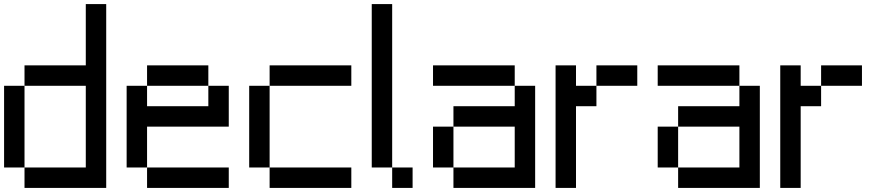

<svg xmlns="http://www.w3.org/2000/svg" viewBox="-20 -920 4340 940"><path d="M0 -100V-500H100V-100ZM400 -100V-500H100V-600H400V-900H500V0H100V-100Z M600 -100V-500H700V-400H1000V-500H1100V-300H700V-100ZM700 -100H1100V0H700ZM700 -500V-600H1000V-500Z M1200 -100V-500H1300V-100ZM1300 -100H1700V0H1300ZM1300 -500V-600H1700V-500Z M1800 -100V-900H1900V-100ZM1900 -100H2000V0H1900Z M2100 -100V-300H2200V-100ZM2100 -500V-600H2500V-500ZM2200 -100H2500V-300H2200V-400H2500V-500H2600V0H2200Z M2700 0V-600H2800V-500H2900V-400H2800V0ZM3100 -500H2900V-600H3100Z M3200 -100V-300H3300V-100ZM3200 -500V-600H3600V-500ZM3300 -100H3600V-300H3300V-400H3600V-500H3700V0H3300Z M3800 0V-600H3900V-500H4000V-400H3900V0ZM4200 -500H4000V-600H4200Z"/></svg>

Font: Galmuri9 Regular
Style: Regular
Weight: 400
Designer: Lee Minseo (quiple)
Version: Version 2.399;hotconv 1.1.1;makeotfexe 2.6.0 DEVELOPMENT